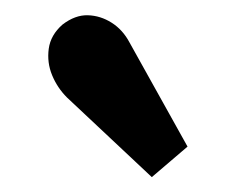

<svg xmlns="http://www.w3.org/2000/svg" viewBox="-20 -803 317 258"><path d="M184 -565 70 -672Q57 -685 50 -702Q43 -719 45.5 -737.5Q48 -756 64 -770Q81 -783 98 -782.5Q115 -782 130 -772.5Q145 -763 154 -746L232 -606Z"/></svg>

Font: Lora
Style: Italic
Weight: 400
Italic angle: -3°
Designer: Olga Karpushina, Alexei Vanyashin (Cyrillic)
Foundry: Cyreal
Version: Version 3.008